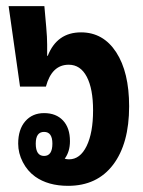

<svg xmlns="http://www.w3.org/2000/svg" viewBox="-20 -591 463 623"><path d="M201 12Q136 12 94 -18Q69 -36 54 -65Q39 -94 39 -125Q39 -171 62 -197.5Q85 -224 123 -224Q162 -224 184.5 -200Q207 -176 207 -133Q207 -99 190 -76Q197 -74 204 -74Q240 -74 261 -117Q282 -160 282 -233Q282 -303 261.5 -342Q241 -381 203 -381Q148 -381 129 -310H45L8 -571H124L130 -503Q133 -470 133 -446.5Q133 -423 133 -410H135Q165 -486 243 -486Q315 -486 357 -421.5Q399 -357 399 -246Q399 -125 347 -56.5Q295 12 201 12ZM123 -85Q150 -85 150 -125Q150 -163 123 -163Q96 -163 96 -125Q96 -85 123 -85Z"/></svg>

Font: Noto Sans Thai Looped UI Condensed
Style: Bold
Weight: 700
Width: 3
Designer: Cadson Demak Team
Foundry: Cadson Demak Co., Ltd.
Version: Version 1.000